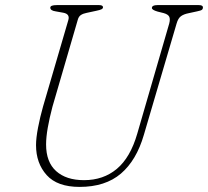

<svg xmlns="http://www.w3.org/2000/svg" viewBox="-20 -720 817 754"><path d="M519 -195 644.5 -627.5Q649 -644.5 644.8 -654Q640.5 -663.5 623 -668.5L599 -674.5Q576.5 -681 576.5 -688.5Q576.5 -700 598 -700H760.5Q777 -700 777 -691Q777 -685 773.2 -681.8Q769.5 -678.5 754.5 -675.5L720 -668Q702 -664.5 690.8 -656.5Q679.5 -648.5 673.5 -627.5L545 -190.5Q516 -90.5 454.8 -38.2Q393.5 14 292.5 14Q205 14 163.2 -32.5Q121.5 -79 121.5 -150Q121.5 -178 129.5 -219.5Q137.5 -261 149 -301.5L248 -640Q256 -665 228.5 -670L198 -675.5Q177.5 -678.5 177.5 -690Q177.5 -700 203 -700H369Q384.5 -700 384.5 -691.5Q384.5 -686.5 378.5 -683.5Q372.5 -680.5 357.5 -677.5L320.5 -669.5Q307 -667 298 -661.2Q289 -655.5 285.5 -642.5L186 -301Q174 -255.5 167.5 -218.2Q161 -181 161 -152.5Q161 -83.5 200.5 -48Q240 -12.5 310 -12.5Q386 -12.5 439 -57Q492 -101.5 519 -195Z"/></svg>

Font: Fraunces 9pt Soft Thin
Style: Italic
Weight: 100
Italic angle: -16°
Version: Version 1.000;[b76b70a41]